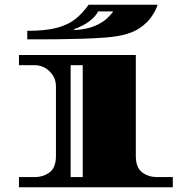

<svg xmlns="http://www.w3.org/2000/svg" viewBox="-20 -790 779 810"><path d="M60 0V-43H126Q163 -43 189.5 -63Q216 -83 216 -132V-426Q216 -462 189.5 -488.5Q163 -515 126 -515H60V-558H553V-132Q553 -83 579.5 -63Q606 -43 643 -43H709V0ZM278 -43H329V-515H278ZM95 -624V-660Q173 -660 221 -673Q269 -686 299 -710.5Q329 -735 354 -770H645Q645 -770 639 -754.5Q633 -739 617.5 -717Q602 -695 573 -674Q544 -653 497 -642Q468 -635 422.5 -631.5Q377 -628 326.5 -626.5Q276 -625 229 -624.5Q182 -624 149 -624ZM293 -663Q345 -666 378.5 -680Q412 -694 431 -712Q450 -730 458 -742H394Q385 -724 367 -708.5Q349 -693 328.5 -682.5Q308 -672 293 -667Z"/></svg>

Font: Diplomata
Style: Regular
Weight: 400
Designer: Eduardo Rodriguez Tunni
Foundry: Eduardo Rodriguez Tunni
Version: Version 1.002; ttfautohint (v1.8.4.7-5d5b);gftools[0.9.23]